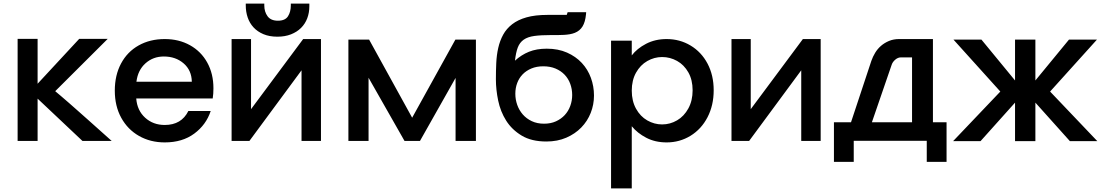

<svg xmlns="http://www.w3.org/2000/svg" viewBox="-20 -775 6077 1057"><path d="M77 -561H187V-314L416 -561H573L284 -273Q296 -263 316 -246Q336 -229 360 -208Q384 -187 411 -163Q438 -139 464 -116Q525 -62 595 1H434L187 -232V1H77Z M1155 -289Q1155 -258 1151 -233H730Q735 -167 779 -127Q823 -87 887 -87Q979 -87 1017 -164H1140Q1115 -88 1049.5 -39.5Q984 9 887 9Q808 9 745.5 -26.5Q683 -62 647.5 -126.5Q612 -191 612 -276Q612 -361 646.5 -425.5Q681 -490 743.5 -525Q806 -560 887 -560Q965 -560 1026 -526Q1087 -492 1121 -430.5Q1155 -369 1155 -289ZM1036 -325Q1035 -388 991 -426Q947 -464 882 -464Q823 -464 781 -426.5Q739 -389 731 -325Z M1435 -755V-745Q1435 -710 1453 -685.5Q1471 -661 1510 -661Q1550 -661 1565.5 -685.5Q1581 -710 1581 -745V-755H1683V-740Q1683 -705 1671.5 -674.5Q1660 -644 1637.5 -621.5Q1615 -599 1582 -586Q1549 -573 1507 -573Q1463 -573 1430 -587Q1397 -601 1375.5 -624.5Q1354 -648 1343.5 -679Q1333 -710 1333 -745V-755ZM1255 -560H1362V-174L1649 -560H1747V1H1640V-388L1353 1H1255Z M1898 -557H2012L2249 -127L2487 -557H2600V1H2488V-346L2292 1H2207L2009 -347V1H1898Z M3105 -708H3207L3206 -696Q3202 -654 3187 -629.5Q3172 -605 3144 -594Q3131 -589 3116.5 -586.5Q3102 -584 3085 -583Q3070 -582 3052.5 -582Q3035 -582 3015 -582Q2958 -582 2921.5 -577Q2885 -572 2863 -556.5Q2841 -541 2830.5 -513.5Q2820 -486 2815 -441Q2850 -473 2892 -490Q2934 -507 2990 -507Q3053 -507 3101.5 -485.5Q3150 -464 3183 -428.5Q3216 -393 3233 -346.5Q3250 -300 3250 -249Q3250 -199 3232 -153.5Q3214 -108 3180 -73Q3146 -38 3097.5 -17Q3049 4 2988 4Q2906 4 2852 -28.5Q2798 -61 2766.5 -111Q2735 -161 2722.5 -221.5Q2710 -282 2710 -338Q2710 -384 2712 -428Q2714 -472 2723 -511.5Q2732 -551 2750 -584Q2768 -617 2799.5 -641.5Q2831 -666 2878.5 -679.5Q2926 -693 2994 -693H3099H3100Q3102 -697 3102 -699ZM2975 -94Q3012 -94 3040.5 -107Q3069 -120 3089 -141.5Q3109 -163 3119.5 -192Q3130 -221 3130 -252Q3130 -284 3119.5 -313Q3109 -342 3088.5 -363.5Q3068 -385 3038.5 -397.5Q3009 -410 2971 -410Q2934 -410 2905.5 -398Q2877 -386 2857.5 -366Q2838 -346 2827.5 -318.5Q2817 -291 2817 -259Q2817 -227 2827.5 -197.5Q2838 -168 2858 -145Q2878 -122 2907.5 -108Q2937 -94 2975 -94Z M3458 -470Q3487 -508 3537 -534Q3587 -560 3650 -560Q3722 -560 3781.5 -524.5Q3841 -489 3875 -425Q3909 -361 3909 -278Q3909 -195 3875 -129.5Q3841 -64 3781.5 -27.5Q3722 9 3650 9Q3587 9 3538 -16.5Q3489 -42 3458 -80V262H3344V-551H3458ZM3793 -278Q3793 -335 3769.5 -376.5Q3746 -418 3707.5 -439.5Q3669 -461 3625 -461Q3582 -461 3543.5 -439Q3505 -417 3481.5 -375Q3458 -333 3458 -276Q3458 -219 3481.5 -176.5Q3505 -134 3543.5 -112Q3582 -90 3625 -90Q3669 -90 3707.5 -112.5Q3746 -135 3769.5 -178Q3793 -221 3793 -278Z M4007 -560H4113V-174L4400 -560H4498V1H4391V-388L4104 1H4007Z M4571 -102H4665L4777 -440Q4785 -463 4798 -484.5Q4811 -506 4830 -522.5Q4849 -539 4874 -549.5Q4899 -560 4930 -560H5116V-102H5191V116H5082V0H4680V116H4571ZM5001 -102V-459H4939Q4923 -459 4908 -446Q4893 -433 4888 -416L4780 -102Z M5487 -271 5229 -557H5383L5568 -332V-557H5680V-332L5865 -557H6019L5761 -271L6021 2H5870L5680 -210V2H5568V-210L5378 2H5227Z"/></svg>

Font: Poppins Cyr Med
Style: Regular
Weight: 500
Designer: Ninad Kale (Devanagari), Jonny Pinhorn (Latin)
Foundry: Indian Type Foundry
Version: 4.004